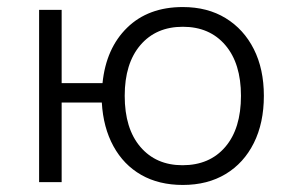

<svg xmlns="http://www.w3.org/2000/svg" viewBox="-20 -517 829 545"><path d="M499 8Q431 8 381 -20.5Q331 -49 302 -102Q273 -155 269 -226H155V0H91V-489H155V-281H271Q281 -380 341 -438.5Q401 -497 499 -497Q569 -497 620.5 -465.5Q672 -434 700.5 -377.5Q729 -321 729 -245Q729 -168 700.5 -111Q672 -54 620.5 -23Q569 8 499 8ZM498 -48Q575 -48 619.5 -100Q664 -152 664 -245Q664 -337 619.5 -389Q575 -441 499 -441Q423 -441 378.5 -389Q334 -337 334 -245Q334 -152 378.5 -100Q423 -48 498 -48Z"/></svg>

Font: Nunito Sans 10pt Light
Style: Regular
Weight: 300
Designer: Vernon Adams
Foundry: Vernon Adams
Version: Version 3.101;gftools[0.9.27]